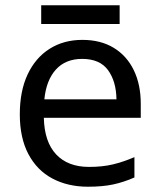

<svg xmlns="http://www.w3.org/2000/svg" viewBox="-20 -697 604 727"><path d="M292 -546Q361 -546 410.5 -516Q460 -486 486.5 -431.5Q513 -377 513 -304V-251H146Q148 -160 192.5 -112.5Q237 -65 317 -65Q368 -65 407.5 -74.5Q447 -84 489 -102V-25Q448 -7 408 1.5Q368 10 313 10Q237 10 178.5 -21Q120 -52 87.5 -113.5Q55 -175 55 -264Q55 -352 84.5 -415Q114 -478 167.5 -512Q221 -546 292 -546ZM291 -474Q228 -474 191.5 -433.5Q155 -393 148 -321H421Q420 -389 389 -431.5Q358 -474 291 -474ZM433 -677V-606H136V-677Z"/></svg>

Font: Noto Sans Marchen
Style: Regular
Weight: 400
Designer: Monotype Design Team
Foundry: Monotype Imaging Inc.
Version: Version 2.003; ttfautohint (v1.8.4.7-5d5b)